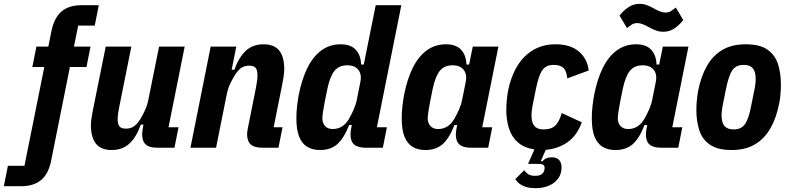

<svg xmlns="http://www.w3.org/2000/svg" viewBox="-98 -767 4102 997"><path d="M265 -419 168 65Q155 134 116.5 167Q78 200 10 200H-78L-57 94H29L132 -419H70L91 -525H153L169 -605Q183 -674 221 -707Q259 -740 327 -740H415L394 -634H308L286 -525H372L351 -419Z M451 -525H584L521 -211Q518 -195 515.5 -179Q513 -163 513 -148Q513 -122 522.5 -110.5Q532 -99 556 -99Q581 -99 597.5 -111Q614 -123 629 -146Q643 -168 655 -194.5Q667 -221 673 -252L728 -525H861L777 -106H829L808 0H718Q677 0 658.5 -17Q640 -34 640 -72Q640 -79 641.5 -87Q643 -95 644 -103L647 -120H633Q611 -56 574.5 -22Q538 12 482 12Q426 12 400 -21Q374 -54 374 -118Q374 -135 378 -159Q382 -183 385 -198Z M1024 0H891L996 -525H1129L1105 -405H1119Q1142 -469 1178 -503Q1214 -537 1270 -537Q1326 -537 1352 -504.5Q1378 -472 1378 -407Q1378 -390 1374 -365.5Q1370 -341 1367 -326L1323 -106H1369L1348 0H1264Q1223 0 1204 -17Q1185 -34 1185 -72Q1185 -79 1186.5 -87Q1188 -95 1189 -101L1231 -311Q1234 -327 1236.5 -344.5Q1239 -362 1239 -377Q1239 -403 1229.5 -414.5Q1220 -426 1196 -426Q1173 -426 1156.5 -415.5Q1140 -405 1123 -379Q1109 -357 1097 -331.5Q1085 -306 1079 -275Z M1890 0H1800Q1760 0 1741 -16.5Q1722 -33 1722 -69Q1722 -77 1723 -84Q1724 -91 1726 -103L1729 -118H1715Q1687 -47 1652.5 -17.5Q1618 12 1564 12Q1525 12 1497.5 -4.5Q1470 -21 1455.5 -57Q1441 -93 1441 -153Q1441 -184 1444.5 -214.5Q1448 -245 1453 -273Q1469 -355 1498 -414Q1527 -473 1570.5 -505Q1614 -537 1671 -537Q1724 -537 1750 -508Q1776 -479 1777 -432H1791L1853 -740H1986L1859 -106H1911ZM1630 -97Q1657 -97 1678 -110.5Q1699 -124 1713 -148Q1727 -172 1738.5 -198Q1750 -224 1755 -250L1773 -340Q1779 -368 1772 -387.5Q1765 -407 1748 -417.5Q1731 -428 1705 -428Q1663 -428 1639.5 -400Q1616 -372 1602 -306L1588 -237Q1584 -215 1580 -190.5Q1576 -166 1576 -153Q1576 -137 1582 -124.5Q1588 -112 1600 -104.5Q1612 -97 1630 -97Z M2437 0H2347Q2307 0 2288 -16.5Q2269 -33 2269 -69Q2269 -77 2270 -84Q2271 -91 2273 -103L2276 -118H2262Q2234 -47 2199.5 -17.5Q2165 12 2111 12Q2072 12 2044.5 -4.5Q2017 -21 2002.5 -57Q1988 -93 1988 -153Q1988 -184 1991.5 -214.5Q1995 -245 2000 -273Q2016 -355 2045 -414Q2074 -473 2117.5 -505Q2161 -537 2218 -537Q2271 -537 2297 -508Q2323 -479 2324 -432H2338L2357 -525H2490L2406 -106H2458ZM2177 -97Q2204 -97 2225 -110.5Q2246 -124 2260 -148Q2274 -172 2285.5 -198Q2297 -224 2302 -250L2320 -340Q2326 -368 2319 -387.5Q2312 -407 2295 -417.5Q2278 -428 2252 -428Q2210 -428 2186.5 -400Q2163 -372 2149 -306L2135 -237Q2131 -215 2127 -190.5Q2123 -166 2123 -153Q2123 -137 2129 -124.5Q2135 -112 2147 -104.5Q2159 -97 2177 -97Z M2787 -537Q2864 -537 2908 -499.5Q2952 -462 2959 -401L2848 -360Q2844 -398 2828 -414Q2812 -430 2776 -430Q2737 -430 2718 -402.5Q2699 -375 2685 -306L2667 -216Q2665 -205 2663.5 -193Q2662 -181 2662 -168Q2662 -143 2668.5 -127Q2675 -111 2689 -103Q2703 -95 2725 -95Q2765 -95 2785.5 -115Q2806 -135 2819 -180L2923 -132Q2899 -64 2849.5 -29Q2800 6 2736 11L2710 70H2720Q2726 61 2738 55.5Q2750 50 2768 50Q2794 50 2806 64.5Q2818 79 2818 102Q2818 151 2780.5 180.5Q2743 210 2682 210Q2641 210 2615 196.5Q2589 183 2578 163L2624 117Q2632 128 2644 137Q2656 146 2681 146Q2707 146 2718.5 134.5Q2730 123 2730 105Q2730 93 2722.5 88.5Q2715 84 2692 84H2644L2677 9Q2624 1 2591.5 -27.5Q2559 -56 2545 -100Q2531 -144 2531 -197Q2531 -220 2533.5 -246Q2536 -272 2540 -295Q2555 -370 2588 -424Q2621 -478 2671 -507.5Q2721 -537 2787 -537Z M3424 0H3334Q3294 0 3275 -16.5Q3256 -33 3256 -69Q3256 -77 3257 -84Q3258 -91 3260 -103L3263 -118H3249Q3221 -47 3186.5 -17.5Q3152 12 3098 12Q3059 12 3031.5 -4.5Q3004 -21 2989.5 -57Q2975 -93 2975 -153Q2975 -184 2978.5 -214.5Q2982 -245 2987 -273Q3003 -355 3032 -414Q3061 -473 3104.5 -505Q3148 -537 3205 -537Q3258 -537 3284 -508Q3310 -479 3311 -432H3325L3344 -525H3477L3393 -106H3445ZM3164 -97Q3191 -97 3212 -110.5Q3233 -124 3247 -148Q3261 -172 3272.5 -198Q3284 -224 3289 -250L3307 -340Q3313 -368 3306 -387.5Q3299 -407 3282 -417.5Q3265 -428 3239 -428Q3197 -428 3173.5 -400Q3150 -372 3136 -306L3122 -237Q3118 -215 3114 -190.5Q3110 -166 3110 -153Q3110 -137 3116 -124.5Q3122 -112 3134 -104.5Q3146 -97 3164 -97ZM3346 -602Q3327 -602 3310 -608Q3293 -614 3275 -624Q3257 -634 3241.5 -640.5Q3226 -647 3211 -647Q3195 -647 3184.5 -640.5Q3174 -634 3158 -621L3119 -686Q3140 -713 3166 -730Q3192 -747 3223 -747Q3243 -747 3259.5 -741Q3276 -735 3294 -725Q3312 -715 3327.5 -708.5Q3343 -702 3358 -702Q3374 -702 3384.5 -708.5Q3395 -715 3411 -728L3450 -663Q3429 -636 3403.5 -619Q3378 -602 3346 -602Z M3701 12Q3628 12 3588 -16Q3548 -44 3533 -91.5Q3518 -139 3518 -197Q3518 -220 3520.5 -246Q3523 -272 3527 -295Q3542 -370 3572.5 -424Q3603 -478 3652.5 -507.5Q3702 -537 3774 -537Q3848 -537 3887.5 -509Q3927 -481 3942 -434Q3957 -387 3957 -328Q3957 -306 3955 -279.5Q3953 -253 3948 -230Q3934 -156 3903 -101.5Q3872 -47 3822.5 -17.5Q3773 12 3701 12ZM3712 -95Q3751 -95 3770.5 -122.5Q3790 -150 3803 -219L3821 -309Q3823 -320 3824.5 -332Q3826 -344 3826 -357Q3826 -382 3819.5 -398Q3813 -414 3799.5 -422Q3786 -430 3763 -430Q3724 -430 3705 -402.5Q3686 -375 3672 -306L3654 -216Q3652 -205 3650.5 -193Q3649 -181 3649 -168Q3649 -143 3655.5 -127Q3662 -111 3676 -103Q3690 -95 3712 -95Z"/></svg>

Font: IBM Plex Sans Condensed
Style: Bold Italic
Weight: 700
Width: 3
Italic angle: -11.31°
Designer: Mike Abbink, Paul van der Laan, Pieter van Rosmalen
Foundry: Bold Monday
Version: Version 3.201